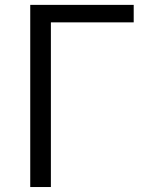

<svg xmlns="http://www.w3.org/2000/svg" viewBox="-20 -752 592 772"><path d="M101.6 0V-732.4H517.6V-662.1H184.6V0Z"/></svg>

Font: Gen Shin Gothic Normal
Style: Regular
Weight: 300
Designer: [Source Han Sans]
Ryoko NISHIZUKA  (kana & ideographs); Paul D. Hunt (Latin, Greek & Cyrillic); Wenlong ZHANG  (bopomofo
Version: Version 1.002.20150607